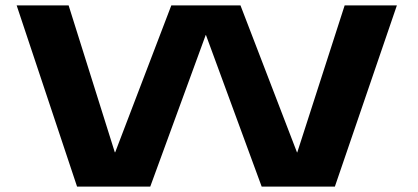

<svg xmlns="http://www.w3.org/2000/svg" viewBox="-20 -695 1556 715"><path d="M267 0H539.5L746 -564.5H747L954.5 0H1227L1458 -675H1263.5L1087 -127.5H1086L875.5 -675H618L409 -128H407.5L235.5 -675H42Z"/></svg>

Font: Anybody ExtraExpanded SemiBold
Style: Regular
Weight: 600
Width: 8
Version: Version 1.113;gftools[0.9.25]